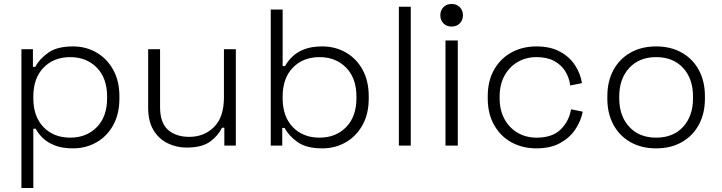

<svg xmlns="http://www.w3.org/2000/svg" viewBox="-20 -734 3638 968"><path d="M582 -249V-237Q582 -160 551 -103.5Q520 -47 466.5 -16.5Q413 14 348 14Q294 14 257 -0.5Q220 -15 196.5 -37.5Q173 -60 160 -85H148V214H88V-486H146V-397H158Q179 -437 223.5 -468.5Q268 -500 348 -500Q413 -500 466 -469.5Q519 -439 550.5 -382.5Q582 -326 582 -249ZM148 -247V-239Q148 -146 199.5 -93Q251 -40 334 -40Q416 -40 468 -93Q520 -146 520 -239V-247Q520 -340 468 -393Q416 -446 334 -446Q251 -446 199.5 -393Q148 -340 148 -247Z M727 -190V-486H787V-194Q787 -115 827 -79.5Q867 -44 934 -44Q1009 -44 1059 -93.5Q1109 -143 1109 -243V-486H1169V0H1111V-90H1099Q1081 -51 1040 -20.5Q999 10 921 10Q869 10 824.5 -12Q780 -34 753.5 -78.5Q727 -123 727 -190Z M1405 -686V-401H1417Q1430 -425 1453.5 -448Q1477 -471 1514 -485.5Q1551 -500 1605 -500Q1670 -500 1723.5 -469.5Q1777 -439 1808 -382.5Q1839 -326 1839 -249V-237Q1839 -159 1807.5 -103Q1776 -47 1723 -16.5Q1670 14 1605 14Q1525 14 1480.5 -17.5Q1436 -49 1415 -89H1403V0H1345V-686ZM1405 -247V-239Q1405 -146 1456.5 -93Q1508 -40 1591 -40Q1673 -40 1725 -93Q1777 -146 1777 -239V-247Q1777 -340 1725 -393Q1673 -446 1591 -446Q1508 -446 1456.5 -393Q1405 -340 1405 -247Z M1991 0V-700H2051V0Z M2288 -530V0H2226V-530ZM2314 -657Q2314 -632 2298 -616Q2282 -600 2257 -600Q2232 -600 2216 -616Q2200 -632 2200 -657Q2200 -682 2216 -698Q2232 -714 2257 -714Q2282 -714 2298 -698Q2314 -682 2314 -657Z M2439 -238V-248Q2439 -326 2471 -382.5Q2503 -439 2558.5 -469.5Q2614 -500 2685 -500Q2755 -500 2803.5 -473.5Q2852 -447 2879.5 -404.5Q2907 -362 2914 -315L2855 -303Q2850 -342 2830 -374.5Q2810 -407 2774 -426.5Q2738 -446 2685 -446Q2632 -446 2590 -421.5Q2548 -397 2523.5 -352.5Q2499 -308 2499 -247V-239Q2499 -178 2523.5 -133.5Q2548 -89 2590 -64.5Q2632 -40 2685 -40Q2765 -40 2807 -81.5Q2849 -123 2859 -183L2918 -171Q2909 -124 2880.5 -81.5Q2852 -39 2803.5 -12.5Q2755 14 2685 14Q2614 14 2558.5 -16.5Q2503 -47 2471 -104Q2439 -161 2439 -238Z M3042 -237V-249Q3042 -324 3072.5 -380.5Q3103 -437 3158.5 -468.5Q3214 -500 3288 -500Q3362 -500 3417.5 -468.5Q3473 -437 3503.5 -380.5Q3534 -324 3534 -249V-237Q3534 -162 3503.5 -105.5Q3473 -49 3417.5 -17.5Q3362 14 3288 14Q3214 14 3158.5 -17.5Q3103 -49 3072.5 -105.5Q3042 -162 3042 -237ZM3474 -239V-247Q3474 -337 3424 -391.5Q3374 -446 3288 -446Q3203 -446 3152.5 -391.5Q3102 -337 3102 -247V-239Q3102 -149 3152.5 -94.5Q3203 -40 3288 -40Q3374 -40 3424 -94.5Q3474 -149 3474 -239Z"/></svg>

Font: Space 7353
Style: Regular
Weight: 400
Designer: Christine Claussen + Ruben Lyon  (Space 7353)
Version: Version 1.000;FEAKit 1.0